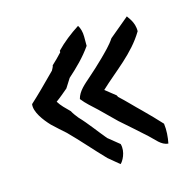

<svg xmlns="http://www.w3.org/2000/svg" viewBox="-77 -559 611 615"><g transform="rotate(-15 229.0 -251.5)"><path d="M26 -279C22 -254 47 -221 67 -200C81 -187 95 -174 110 -161C145 -126 180 -85 214 -50L250 -20C257 -25 275 -54 267 -82L230 -112C208 -138 183 -173 158 -199C152 -207 145 -215 140 -225C126 -239 113 -251 104 -266C118 -276 132 -288 145 -299C151 -309 158 -319 164 -329C193 -355 220 -381 243 -414V-445C243 -460 239 -474 233 -483C205 -465 178 -444 156 -421V-416C145 -404 134 -393 122 -382C122 -377 116 -369 115 -366L66 -317C53 -304 40 -292 26 -279ZM178 -255C193 -236 208 -224 226 -207C244 -190 261 -172 279 -155C307 -131 333 -107 360 -83C376 -69 392 -45 415 -44C419 -64 421 -87 418 -109C400 -129 381 -148 361 -168C341 -187 319 -211 298 -230L295 -236C284 -245 273 -253 261 -263C313 -312 375 -353 413 -417C414 -448 393 -468 392 -472L326 -417C313 -397 294 -379 277 -362C260 -345 243 -330 225 -314C207 -298 184 -280 178 -255Z"/></g></svg>

Font: SolarCharger
Style: 550
Weight: 400
Designer: Mew Too
Foundry: Cannot Into Space Fonts/KineticPlasma Fonts
Version: Version 1.100